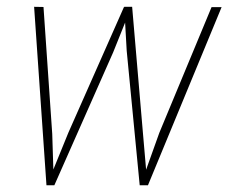

<svg xmlns="http://www.w3.org/2000/svg" viewBox="-20 -549 681 569"><path d="M182.6 -155.8 347.2 -527.8H369.1L315.4 -394L141.1 0H119.1ZM108.9 -528.3 134.8 -152.3 139.6 0H117.7L81.1 -528.8ZM452.1 -155.3 606.9 -527.8H636.7L418.5 0H396.5ZM371.6 -528.8 403.8 -152.3 417 0H394L355.5 -398.4L348.1 -528.8Z"/></svg>

Font: Roboto Condensed Thin
Style: Italic
Weight: 250
Italic angle: -12°
Designer: Christian Robertson
Foundry: Google
Version: Version 3.008; 2023